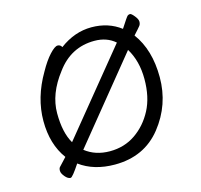

<svg xmlns="http://www.w3.org/2000/svg" viewBox="-82 -582 725 692"><g transform="rotate(-15 281.0 -236.5)"><path d="M136 -23Q107 21 100 21Q90 21 79.5 8.5Q69 -4 69 -13.5Q69 -23 73 -27L101 -57Q58 -115 58 -202Q58 -289 108 -374Q128 -410 147.5 -431Q167 -452 177.5 -452Q188 -452 193 -442Q249 -484 312 -484Q375 -484 421 -449Q446 -488 450 -491Q454 -494 459 -494Q464 -494 474.5 -481Q485 -468 485 -459Q485 -450 480.5 -444Q476 -438 455 -415Q504 -349 504 -246.5Q504 -144 440.5 -64Q377 16 267 16Q189 16 136 -23ZM387 -407Q356 -434 310 -434Q222 -434 168 -360Q113 -289 113 -216.5Q113 -144 138 -102ZM170 -65Q208 -35 262 -35Q316 -35 357.5 -63.5Q399 -92 424 -139.5Q449 -187 449 -254.5Q449 -322 419 -371Z"/></g></svg>

Font: ToneOZ-Pinyin-WenKai-Light
Style: Light
Weight: 300
Designer: Fontworks Inc.
Foundry: ToneOZ
Version: Version 0.240331